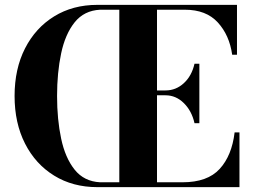

<svg xmlns="http://www.w3.org/2000/svg" viewBox="-20 -770 1042 790"><path d="M780.3 -263.2Q769 -313.5 736.5 -345.7Q703.9 -377.9 661.1 -377.9H626V-20H731Q833.7 -20 883.9 -75Q934.1 -129.9 945.3 -225.1H965.3V0H380.9Q279.5 0 202.8 -47.4Q126 -94.7 83 -179.2Q40 -263.7 40 -375Q40 -486.6 83 -570.9Q126 -655.3 202.8 -702.6Q279.5 -750 380.9 -750H955.1V-544.9H935.3Q924.1 -625.2 876.2 -677.6Q828.4 -730 740.7 -730H626V-397.9H661.1Q703.9 -397.9 736.5 -427.9Q769 -457.8 780.3 -507.8H800.3V-263.2ZM214.8 -375Q214.8 -278.8 231.6 -199.6Q248.3 -120.4 287.1 -71.9Q325.9 -23.4 391.8 -20H470.9V-730H391.8Q325.9 -726.6 287.1 -678.1Q248.3 -629.6 231.6 -550.4Q214.8 -471.2 214.8 -375Z"/></svg>

Font: Bodoni* 11
Style: Bold
Weight: 700
Version: Version 2.000; ttfautohint (v1.8.1)